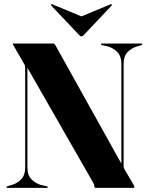

<svg xmlns="http://www.w3.org/2000/svg" viewBox="-20 -911 718 931"><path d="M212 -3.5Q212 0 207.5 0H15.5Q11 0 11 -3.5Q11 -6 16.5 -8L36.5 -14Q64 -22 83 -41.8Q102 -61.5 102 -97.5V-583Q102 -589.5 101.2 -592.8Q100.5 -596 96 -603L49 -684.5Q46.5 -689 44 -692.8Q41.5 -696.5 41.5 -698Q41.5 -700 46 -700H239Q244 -700 249 -691L568.5 -117.5V-602.5Q568.5 -638 549.5 -658Q530.5 -678 502.5 -686L475 -692Q469.5 -694 469.5 -696.5Q469.5 -700 474 -700H666Q670.5 -700 670.5 -696.5Q670.5 -694 665 -692L645 -686Q617.5 -678 598.5 -658.2Q579.5 -638.5 579.5 -602.5V-107Q579.5 -100.5 581.2 -95.8Q583 -91 585.5 -87L622 -25Q628.5 -14.5 630.2 -10Q632 -5.5 632 -3.5Q632 0 626 0H444.5Q437.5 0 437.5 -7.5Q437.5 -15 432.5 -24L113 -582V-97Q113 -62 132.2 -42Q151.5 -22 178.5 -14L206.5 -8Q212 -6 212 -3.5ZM387 -742Q380.5 -734.5 375 -734.5Q369.5 -734.5 363 -742L229.5 -883Q225.5 -887.5 229 -890Q230.5 -892 236.5 -889L375 -831.5L513 -889Q519 -892 521 -890Q524 -887 520.5 -883Z"/></svg>

Font: Fraunces 144pt
Style: Bold
Weight: 700
Version: Version 1.000;[b76b70a41]